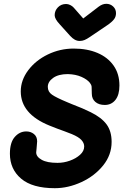

<svg xmlns="http://www.w3.org/2000/svg" viewBox="-20 -980 652 1008"><path d="M268 8Q338 8 407.5 -24Q477 -56 522 -112Q566 -167 566 -235Q566 -291 539.5 -327Q513 -363 456 -391Q416 -411 358 -433Q350 -437 334 -443Q274 -468 253 -483Q231 -498 231 -524Q231 -551 259 -571Q287 -591 336 -591Q377 -590 407.5 -576.5Q438 -563 452 -545Q460 -535 461 -524.5Q462 -514 462 -488Q462 -461 480.5 -445Q499 -429 530 -429Q565 -429 586 -455.5Q607 -482 607 -531Q607 -592 576.5 -635.5Q546 -679 492 -702Q438 -725 367 -725Q295 -725 231 -694Q167 -663 128 -611Q89 -559 89 -500Q89 -382 239 -321Q261 -312 281 -304.5Q301 -297 318 -291L357 -276Q393 -261 407.5 -245Q422 -229 422 -211Q422 -187 400.5 -167.5Q379 -148 347 -136.5Q315 -125 282 -125Q227 -125 199 -141Q170 -157 170 -180L172 -200Q175 -236 175 -238Q175 -263 158 -276.5Q141 -290 118 -290Q83 -290 57.5 -261Q32 -232 32 -173Q32 -92 91 -42Q150 8 268 8ZM398 -765Q412 -765 424 -770Q436 -775 452 -786L551 -853Q570 -867 579.5 -880Q589 -893 589 -911Q589 -932 574 -946Q559 -960 538 -960Q518 -960 498 -945L417 -883L367 -940Q360 -948 349 -953.5Q338 -959 327 -959Q301 -959 284 -941.5Q267 -924 267 -900Q267 -881 293 -853L348 -792Q372 -765 398 -765Z"/></svg>

Font: Balsamiq Sans
Style: Bold Italic
Weight: 700
Italic angle: -12°
Designer: Michael Angeles
Foundry: Balsamiq SRL
Version: Version 1.020; ttfautohint (v1.8.4.7-5d5b);gftools[0.9.26]